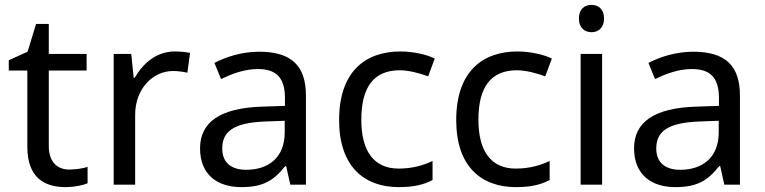

<svg xmlns="http://www.w3.org/2000/svg" viewBox="-20 -823 3134 787"><path d="M264 -128C215 -128 180 -159 180 -224V-534H335V-602H180V-725H128L93 -611L16 -576V-534H92V-222C92 -92 165 -56 249 -56C281 -56 320 -63 339 -72V-139C322 -133 290 -128 264 -128Z M696 -612C621 -612 566 -563 532 -504H528L518 -602H446V-66H534V-352C534 -460 607 -532 690 -532C708 -532 731 -529 748 -525L759 -606C741 -610 716 -612 696 -612Z M1042 -611C972 -611 906 -590 859 -565L886 -499C930 -520 981 -540 1037 -540C1107 -540 1148 -510 1148 -421V-389L1057 -386C882 -381 800 -322 800 -215C800 -106 872 -56 969 -56C1059 -56 1102 -83 1149 -142H1153L1170 -66H1234V-431C1234 -556 1172 -611 1042 -611ZM1068 -325 1147 -328V-280C1147 -176 1079 -127 989 -127C931 -127 891 -154 891 -214C891 -282 934 -320 1068 -325Z M1615 -56C1676 -56 1717 -66 1753 -85V-163C1716 -146 1672 -132 1614 -132C1513 -132 1461 -203 1461 -332C1461 -466 1512 -535 1619 -535C1656 -535 1703 -522 1735 -510L1762 -583C1730 -599 1675 -612 1621 -612C1477 -612 1370 -529 1370 -331C1370 -141 1472 -56 1615 -56Z M2095 -56C2156 -56 2197 -66 2233 -85V-163C2196 -146 2152 -132 2094 -132C1993 -132 1941 -203 1941 -332C1941 -466 1992 -535 2099 -535C2136 -535 2183 -522 2215 -510L2242 -583C2210 -599 2155 -612 2101 -612C1957 -612 1850 -529 1850 -331C1850 -141 1952 -56 2095 -56Z M2405 -803C2376 -803 2353 -786 2353 -747C2353 -709 2376 -691 2405 -691C2432 -691 2456 -709 2456 -747C2456 -786 2432 -803 2405 -803ZM2448 -602H2360V-66H2448Z M2821 -611C2751 -611 2685 -590 2638 -565L2665 -499C2709 -520 2760 -540 2816 -540C2886 -540 2927 -510 2927 -421V-389L2836 -386C2661 -381 2579 -322 2579 -215C2579 -106 2651 -56 2748 -56C2838 -56 2881 -83 2928 -142H2932L2949 -66H3013V-431C3013 -556 2951 -611 2821 -611ZM2847 -325 2926 -328V-280C2926 -176 2858 -127 2768 -127C2710 -127 2670 -154 2670 -214C2670 -282 2713 -320 2847 -325Z"/></svg>

Font: Noto Sans Malayalam UI
Style: Regular
Weight: 400
Designer: Jelle Bosma - Monotype Design Team
Foundry: Monotype Imaging Inc.
Version: Version 2.104